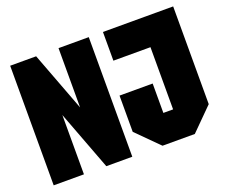

<svg xmlns="http://www.w3.org/2000/svg" viewBox="-115 -878 1244 1056"><g transform="rotate(-20 507.0 -350.0)"><path d="M32 0V-700H184L315 -353V-700H492V0H340L209 -347V0ZM541 -128V-340H735V-168H792V-532H575V-700H986V-128L858 0H669Z"/></g></svg>

Font: Tektur Condensed ExtraBold
Style: Regular
Weight: 800
Width: 3
Designer: Adam Jagosz
Foundry: Adam Jagosz
Version: Version 1.005;gftools[0.9.30]